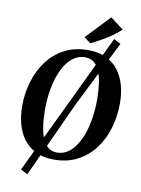

<svg xmlns="http://www.w3.org/2000/svg" viewBox="-116 -1073 947 1288"><g transform="rotate(10 357.0 -428.5)"><path d="M320 10.5Q248 10.5 196.5 -14.8Q145 -40 112.5 -83.8Q80 -127.5 64.8 -184.5Q49.5 -241.5 49 -305Q49 -392.5 72.8 -472.8Q96.5 -553 143.5 -616.2Q190.5 -679.5 260.2 -716.2Q330 -753 421.5 -753Q494 -753 545.5 -727.8Q597 -702.5 629.2 -658.8Q661.5 -615 676.8 -558.8Q692 -502.5 692 -440.5Q692.5 -352.5 669 -271.2Q645.5 -190 598.5 -126.8Q551.5 -63.5 481.8 -26.5Q412 10.5 320 10.5ZM332 -39.5Q371.5 -39.5 404 -60.5Q436.5 -81.5 461.2 -119.2Q486 -157 503 -207Q520 -257 528.5 -316Q537 -375 537 -438Q536.5 -498.5 529.5 -547.2Q522.5 -596 507.8 -630.5Q493 -665 468.8 -683.5Q444.5 -702 409 -702Q370 -702 337.2 -681.2Q304.5 -660.5 279.8 -623.2Q255 -586 238 -536Q221 -486 212.5 -428Q204 -370 204 -307.5Q204.5 -246 211.8 -196.5Q219 -147 234.2 -112Q249.5 -77 273.8 -58.2Q298 -39.5 332 -39.5ZM115.5 114 360 -397 579 -856 626 -831.5 398.5 -375 163 138.5ZM426.5 -800 381 -834 535 -996.5 624 -928.5Q594.5 -900 559.2 -876.2Q524 -852.5 489.2 -833.2Q454.5 -814 426.5 -800Z"/></g></svg>

Font: Merriweather 48pt
Style: Bold Italic
Weight: 700
Italic angle: -7.8°
Version: Version 2.101